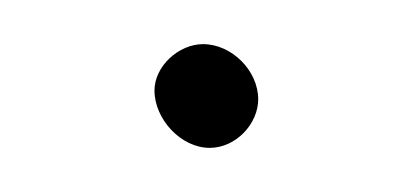

<svg xmlns="http://www.w3.org/2000/svg" viewBox="-20 -80 188 87"><path d="M50 -39C50 -26 62 -13 75 -13C87 -13 97 -24 97 -35C97 -48 85 -60 72 -60C61 -60 50 -50 50 -39Z"/></svg>

Font: Scribbler
Style: Lt
Weight: 300
Designer: Mew Too
Foundry: Cannot Into Space Fonts
Version: Version 1.001